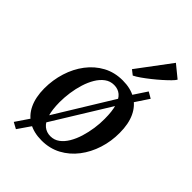

<svg xmlns="http://www.w3.org/2000/svg" viewBox="-273 -950 1112 1112"><g transform="rotate(45 283.0 -393.5)"><path d="M90.5 70 52 49 116 -45.5 152.5 -95 400.5 -499 421.5 -540 480 -628.5 518 -606.5 459 -517.5 427 -471.5 177 -66 152.5 -20ZM328.5 -567.5Q393.5 -567.5 438.5 -541Q483.5 -514.5 507.2 -463.8Q531 -413 531 -340Q531.5 -271.5 511.2 -208.2Q491 -145 453 -95.5Q415 -46 361.5 -17.2Q308 11.5 242 11.5Q178 11.5 132.8 -14.5Q87.5 -40.5 63.8 -90.8Q40 -141 39.5 -213Q39.5 -282.5 59.5 -346.2Q79.5 -410 117.5 -460Q155.5 -510 208.8 -538.8Q262 -567.5 328.5 -567.5ZM312 -513.5Q280 -513.5 255.2 -495.2Q230.5 -477 212.2 -446.5Q194 -416 182 -377.8Q170 -339.5 164.2 -298.5Q158.5 -257.5 158.5 -219.5Q159 -157.5 171 -118.2Q183 -79 206 -60.5Q229 -42 260.5 -42Q291.5 -42 316 -60Q340.5 -78 358.8 -108.8Q377 -139.5 388.8 -177.8Q400.5 -216 406.5 -256.8Q412.5 -297.5 412 -336Q412 -398 400.2 -437Q388.5 -476 366.5 -494.8Q344.5 -513.5 312 -513.5ZM320 -651 474 -857 550 -795Q544.5 -785 527.8 -768Q511 -751 488 -730.5Q465 -710 439.5 -689.8Q414 -669.5 390.5 -653Q367 -636.5 349.5 -628Z"/></g></svg>

Font: Merriweather 20pt Medium
Style: Italic
Weight: 500
Italic angle: -7.8°
Version: Version 2.101